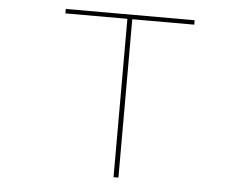

<svg xmlns="http://www.w3.org/2000/svg" viewBox="-52 -797 1103 861"><g transform="rotate(5 500.0 -366.5)"><path d="M790 -713H511V0H489V-713H210V-733H790Z"/></g></svg>

Font: IBM Plex Sans JP Thin
Style: Regular
Weight: 100
Designer: Mike Abbink; Paul van der Laan; Pieter van Rosmalen; Wujin Sim; Yejin Wi; Jinhee Kim; Boomi Park; Yona Kim; Kichan Ma
Foundry: Sandoll Inc.
Version: Version 1.001